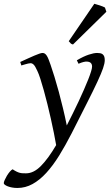

<svg xmlns="http://www.w3.org/2000/svg" viewBox="-108 -732 581 997"><path d="M436 -419.9Q436 -403.3 427 -377.2Q418 -351.1 397.7 -307.4Q377.4 -263.7 344.5 -198.7Q311.5 -133.8 264.2 -40Q231.4 23.9 199 76.2Q166.5 128.4 132.3 165.8Q98.1 203.1 61 223.6Q23.9 244.1 -17.6 244.1Q-32.2 244.1 -45.2 241.7Q-58.1 239.3 -67.6 235.6Q-77.1 231.9 -82.8 227.5Q-88.4 223.1 -88.4 219.2Q-88.4 213.4 -83.7 202.9Q-79.1 192.4 -72.3 180.9Q-65.4 169.4 -57.4 159.9Q-49.3 150.4 -42.5 147Q-30.8 154.8 -21.7 159.2Q-12.7 163.6 -4.9 165.5Q2.9 167.5 10.7 167.7Q18.6 168 27.3 168Q66.9 168 104.7 129.6Q142.6 91.3 183.6 21.5Q178.7 -6.8 171.6 -42.5Q164.6 -78.1 156 -115.7Q147.5 -153.3 138.2 -191.2Q128.9 -229 119.6 -262.2Q110.4 -295.4 101.8 -322Q93.3 -348.6 85.9 -363.8Q74.7 -388.7 66.9 -396.2Q59.1 -403.8 50.8 -403.8Q46.4 -403.8 38.3 -402.1Q30.3 -400.4 22.5 -397.9Q13.2 -395.5 2.9 -392.1L-2.9 -410.2Q17.6 -419.4 36.1 -428Q54.7 -436.5 69.6 -442.9Q84.5 -449.2 95.7 -453.1Q106.9 -457 112.8 -457Q119.6 -457 124.8 -453.6Q129.9 -450.2 134.8 -442.9Q139.6 -435.5 144.3 -423.6Q148.9 -411.6 154.8 -395Q164.1 -368.7 175 -332.8Q186 -296.9 197.3 -255.4Q208.5 -213.9 219.2 -169.2Q230 -124.5 238.8 -80.6Q254.4 -111.3 270.3 -143.3Q286.1 -175.3 300.8 -206.5Q315.4 -237.8 327.9 -266.4Q340.3 -294.9 349.9 -318.8Q359.4 -342.8 364.7 -360.1Q370.1 -377.4 370.1 -386.2Q370.1 -410.6 344.2 -412.1Q328.6 -413.6 299.8 -400.9L291 -418.9Q326.2 -439.5 352.8 -448.2Q379.4 -457 396 -457Q404.3 -457 411.6 -455.8Q418.9 -454.6 424.3 -450.7Q429.7 -446.8 432.9 -439.5Q436 -432.1 436 -419.9ZM444.3 -670.9 271 -501Q263.2 -502.9 259.5 -506.3Q255.9 -509.8 249 -518.1L381.8 -712.4Q386.7 -710.9 394.3 -708.7Q401.9 -706.5 410.2 -703.9Q418.5 -701.2 425.8 -698.2Q433.1 -695.3 437 -692.9Z"/></svg>

Font: Gentium Plus Am
Style: Italic
Weight: 400
Italic angle: -8°
Designer: J. Victor Gaultney, Annie Olsen, Iska Routamaa, Becca Hirsbrunner
Foundry: SIL International
Version: Version 5.000